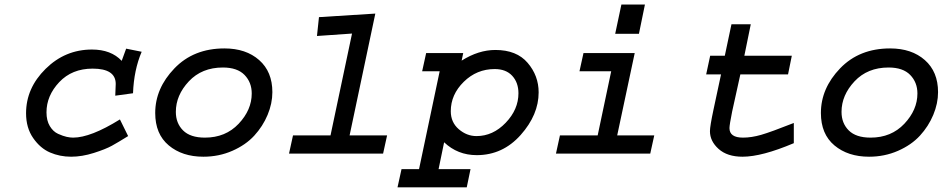

<svg xmlns="http://www.w3.org/2000/svg" viewBox="-20 -676 4148 845"><path d="M535.2 -461.9 603.5 -448.2Q569.3 -368.2 565.4 -265.6L487.3 -254.9Q489.3 -291 489.3 -306.6Q489.3 -374 387.7 -374Q296.9 -374 240.7 -314.5Q184.6 -254.9 184.6 -181.6Q184.6 -145.5 199.2 -121.1Q213.9 -96.7 235.8 -86.9Q257.8 -77.1 273.4 -73.7Q289.1 -70.3 301.8 -70.3Q378.9 -70.3 507.8 -150.4L543.9 -77.1Q500 -49.8 472.7 -34.7Q445.3 -19.5 393.1 -2.9Q340.8 13.7 293 13.7Q243.2 13.7 200.2 -4.9Q157.2 -23.4 126 -68.4Q94.7 -113.3 94.7 -177.7Q94.7 -288.1 180.7 -373Q266.6 -458 384.8 -458Q468.8 -458 515.6 -408.2Z M967.8 -462.9Q1062.5 -462.9 1120.6 -411.6Q1178.7 -360.4 1178.7 -270.5Q1178.7 -220.7 1157.7 -170.4Q1136.7 -120.1 1099.1 -79.1Q1061.5 -38.1 1002.4 -12.2Q943.4 13.7 875 13.7Q782.2 13.7 722.7 -36.1Q663.1 -85.9 663.1 -178.7Q663.1 -287.1 747.6 -375Q832 -462.9 967.8 -462.9ZM960.9 -378.9Q868.2 -378.9 811 -317.9Q753.9 -256.8 753.9 -183.6Q753.9 -133.8 785.6 -102.1Q817.4 -70.3 881.8 -70.3Q972.7 -70.3 1030.3 -131.3Q1087.9 -192.4 1087.9 -264.6Q1087.9 -313.5 1056.2 -346.2Q1024.4 -378.9 960.9 -378.9Z M1383.8 -600.6 1631.8 -616.2 1518.6 -80.1H1683.6L1666 0H1252L1269.5 -80.1H1434.6L1529.3 -528.3L1375 -517.6Z M1855.5 -442.4H2018.6L2011.7 -409.2Q2085.9 -456.1 2160.2 -456.1Q2253.9 -456.1 2302.2 -399.4Q2350.6 -342.8 2350.6 -269.5Q2350.6 -170.9 2271.5 -82Q2192.4 6.8 2078.1 6.8Q1994.1 6.8 1934.6 -49.8L1910.2 68.4H2050.8L2034.2 148.4H1729.5L1747.1 68.4H1824.2L1915 -362.3H1837.9ZM2157.2 -372.1Q2078.1 -372.1 2021 -315.9Q1963.9 -259.8 1963.9 -186.5Q1963.9 -137.7 1999 -107.4Q2034.2 -77.1 2077.1 -77.1Q2149.4 -77.1 2205.6 -135.7Q2261.7 -194.3 2261.7 -265.6Q2261.7 -312.5 2234.4 -342.3Q2207 -372.1 2157.2 -372.1Z M2547.9 -442.4H2773.4L2696.3 -80.1H2859.4L2841.8 0H2426.8L2444.3 -80.1H2610.4L2669.9 -362.3H2530.3ZM2687.5 -527.3 2714.8 -656.2H2818.4L2792 -527.3Z M3199.2 -569.3H3284.2L3255.9 -430.7H3464.8L3448.2 -348.6H3238.3L3202.1 -184.6Q3190.4 -126 3190.4 -112.3Q3190.4 -70.3 3250 -70.3Q3287.1 -70.3 3329.6 -82.5Q3372.1 -94.7 3473.6 -134.8V-45.9Q3333 13.7 3248 13.7Q3180.7 13.7 3142.6 -20.5Q3104.5 -54.7 3104.5 -98.6Q3104.5 -120.1 3120.1 -193.4L3153.3 -348.6H3087.9L3105.5 -430.7H3169.9Z M3897.5 -462.9Q3992.2 -462.9 4050.3 -411.6Q4108.4 -360.4 4108.4 -270.5Q4108.4 -220.7 4087.4 -170.4Q4066.4 -120.1 4028.8 -79.1Q3991.2 -38.1 3932.1 -12.2Q3873 13.7 3804.7 13.7Q3711.9 13.7 3652.3 -36.1Q3592.8 -85.9 3592.8 -178.7Q3592.8 -287.1 3677.2 -375Q3761.7 -462.9 3897.5 -462.9ZM3890.6 -378.9Q3797.9 -378.9 3740.7 -317.9Q3683.6 -256.8 3683.6 -183.6Q3683.6 -133.8 3715.3 -102.1Q3747.1 -70.3 3811.5 -70.3Q3902.3 -70.3 3960 -131.3Q4017.6 -192.4 4017.6 -264.6Q4017.6 -313.5 3985.8 -346.2Q3954.1 -378.9 3890.6 -378.9Z"/></svg>

Font: Thabit-Bold-Oblique
Style: Bold Oblique
Weight: 700
Designer: Regenerated by Nadim Shaikli
Foundry: MAK Alagha
Version: 0.01